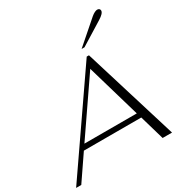

<svg xmlns="http://www.w3.org/2000/svg" viewBox="-248 -1100 1196 1257"><g transform="rotate(-30 350.0 -471.0)"><path d="M563 -186H129L2 0H-37L453 -710H470L688 0H617ZM551 -224 433 -629 155 -224ZM621 -920Q633 -930 645 -936Q657 -942 665 -942Q675 -942 680.5 -937Q686 -932 686 -924Q686 -903 642 -876L471 -770H449Z"/></g></svg>

Font: Fahkwang ExtraLight
Style: Italic
Weight: 275
Italic angle: -10°
Designer: Suppakit Chalermlarp | Katatrad Co.,Ltd.
Foundry: Cadson Demak Co.,Ltd.
Version: Version 1.000; ttfautohint (v1.6)